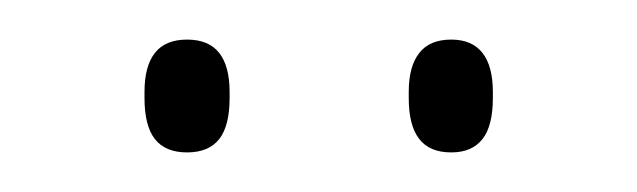

<svg xmlns="http://www.w3.org/2000/svg" viewBox="-20 -668 322 97"><path d="M74.5 -591Q63.5 -591 58.2 -597.8Q53 -604.5 53 -618.5V-621.5Q53 -634.5 58.2 -641.2Q63.5 -648 74.5 -648Q85.5 -648 90.8 -641.2Q96 -634.5 96 -621.5V-618.5Q96 -604.5 90.8 -597.8Q85.5 -591 74.5 -591ZM208 -591Q197 -591 191.8 -597.8Q186.5 -604.5 186.5 -618.5V-621.5Q186.5 -634.5 191.8 -641.2Q197 -648 208 -648Q218.5 -648 223.8 -641.2Q229 -634.5 229 -621.5V-618.5Q229 -604.5 223.8 -597.8Q218.5 -591 208 -591Z"/></svg>

Font: Anek Devanagari Medium Thin
Style: Regular
Weight: 250
Version: Version 1.003